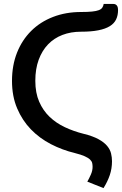

<svg xmlns="http://www.w3.org/2000/svg" viewBox="-20 -788 627 984"><path d="M395 -625.5Q343 -625.5 300 -609Q257 -592.5 226.2 -560.5Q195.5 -528.5 178.2 -481.5Q161 -434.5 161 -374Q161 -312 180.8 -266.8Q200.5 -221.5 234.2 -189.2Q268 -157 312.8 -136Q357.5 -115 407.5 -102.5Q456 -90.5 485 -74.5Q514 -58.5 529.2 -40Q544.5 -21.5 549.2 -1.5Q554 18.5 554 38.5Q554 75.5 542.8 109Q531.5 142.5 510.5 176L427.5 143Q436.5 127.5 445.5 107Q454.5 86.5 454.5 67.5Q454.5 57 452.5 47.8Q450.5 38.5 441.5 29.8Q432.5 21 414.2 12.8Q396 4.5 364 -3.5Q299.5 -19 241 -49.2Q182.5 -79.5 138.2 -125.2Q94 -171 67.8 -232.8Q41.5 -294.5 41.5 -373.5Q41.5 -453 67.2 -518Q93 -583 139.8 -629.5Q186.5 -676 251.8 -701.2Q317 -726.5 395.5 -726.5Q430 -726.5 451.8 -728.8Q473.5 -731 486 -735.8Q498.5 -740.5 504 -748.5Q509.5 -756.5 511.5 -768H558.5Q568 -768 573.2 -764.8Q578.5 -761.5 581 -756.5Q583.5 -751.5 584.2 -746.2Q585 -741 585 -736.5Q585 -709.5 575.2 -688.8Q565.5 -668 543 -654Q520.5 -640 484.2 -632.8Q448 -625.5 395 -625.5Z"/></svg>

Font: Lato SemiBold
Style: Regular
Weight: 600
Designer: Lukasz Dziedzic with Adam Twardoch and Botio Nikoltchev
Foundry: tyPoland Lukasz Dziedzic
Version: Version 2.015; 2015-08-06; http://www.latofonts.com/